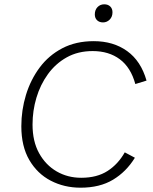

<svg xmlns="http://www.w3.org/2000/svg" viewBox="-20 -861 708 891"><path d="M354 10Q278 10 215.5 -22.5Q153 -55 116 -118.5Q79 -182 79 -275Q79 -350 100.5 -420.5Q122 -491 164 -547.5Q206 -604 269 -637Q332 -670 415 -670Q506 -670 570 -624Q634 -578 660 -487L608 -471Q587 -548 536 -586Q485 -624 410 -624Q342 -624 290 -595Q238 -566 202.5 -517Q167 -468 149 -407.5Q131 -347 131 -283Q131 -205 161.5 -150Q192 -95 243 -65.5Q294 -36 357 -36Q430 -36 479 -67.5Q528 -99 559 -154L606 -129Q566 -64 504.5 -27Q443 10 354 10ZM458 -757Q441 -757 430.5 -767Q420 -777 420 -794Q420 -815 432.5 -828Q445 -841 464 -841Q481 -841 491.5 -831Q502 -821 502 -804Q502 -783 489 -770Q476 -757 458 -757Z"/></svg>

Font: Work Sans Light
Style: Italic
Weight: 300
Italic angle: -13°
Designer: Wei Huang
Foundry: Wei Huang
Version: Version 2.010; ttfautohint (v1.8.3)